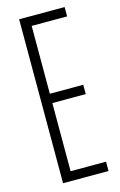

<svg xmlns="http://www.w3.org/2000/svg" viewBox="-123 -853 567 905"><g transform="rotate(-15 161.0 -400.0)"><path d="M67.5 0V-800H289.5V-754.5H116.5V-423.5H279.5V-378H116.5V-45.5H289.5V0Z"/></g></svg>

Font: Big Shoulders Text Thin ExtraLight
Style: Regular
Weight: 250
Version: Version 2.002